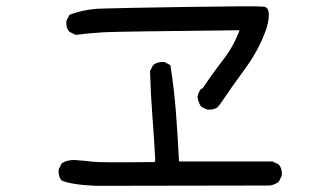

<svg xmlns="http://www.w3.org/2000/svg" viewBox="-20 -665 1040 622"><path d="M292 -63Q215 -66 180 -80Q168 -94 170 -116L180 -136Q201 -149 230 -146Q257 -144 281.5 -141Q306 -138 481 -140L483 -147Q479 -220 473.5 -291Q468 -362 466 -435L476 -454Q491 -466 513 -464L532 -454Q544 -378 550 -300Q556 -222 560 -142H863L883 -132Q895 -118 893 -96L883 -76Q869 -66 854 -64ZM651 -310 632 -319Q622 -333 620 -351Q622 -366 632 -378H636Q667 -425 702 -470Q737 -515 756 -567Q362 -563 316.5 -560.5Q271 -558 225 -552L205 -562Q193 -575 195 -597L205 -617Q253 -635 304.5 -637Q356 -639 580.5 -642.5Q805 -646 833.5 -643.5Q862 -641 844 -575Q820 -505 775.5 -444.5Q731 -384 690 -323H687V-319Q673 -308 651 -310Z"/></svg>

Font: Kosefont JP
Style: Regular
Weight: 400
Designer: Nozomi Seto 瀬戸のぞみ
Version: Version 3.00;June 19, 2020